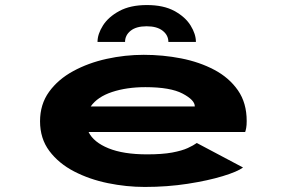

<svg xmlns="http://www.w3.org/2000/svg" viewBox="-20 -729 1140 760"><path d="M553 11Q480.5 11 407.2 -4Q334 -19 273.2 -50.5Q212.5 -82 175.5 -131.2Q138.5 -180.5 138.5 -249Q138.5 -316 174.2 -365.5Q210 -415 269.8 -447.5Q329.5 -480 402.2 -496Q475 -512 549 -512Q625 -512 697.5 -497.8Q770 -483.5 828.5 -452.5Q887 -421.5 921.8 -371.5Q956.5 -321.5 956.5 -250Q956.5 -233 954.5 -222.5Q952.5 -212 950.5 -206.5H330.5Q350.5 -166 409.5 -142Q468.5 -118 562 -118Q622.5 -118 661.5 -125.2Q700.5 -132.5 723.2 -143Q746 -153.5 759 -163L942 -66Q920 -49.5 861.8 -31.8Q803.5 -14 722.8 -1.5Q642 11 553 11ZM555.5 -384Q481.5 -384 423.5 -364.8Q365.5 -345.5 339 -307.5H751V-308.5Q751 -333 702.8 -358.5Q654.5 -384 555.5 -384ZM561.5 -709Q627.5 -709 670.5 -685.5Q713.5 -662 734.5 -628Q755.5 -594 755.5 -563H646.5Q646.5 -589.5 624 -607.2Q601.5 -625 560.5 -625Q519 -625 497 -607.2Q475 -589.5 475 -563H366Q366 -594 387.5 -628Q409 -662 452.5 -685.5Q496 -709 561.5 -709Z"/></svg>

Font: Trispace Expanded
Style: Bold
Weight: 700
Width: 7
Designer: Tyler Finck
Foundry: Etcetera Type Company
Version: Version 1.210; ttfautohint (v1.8.3)